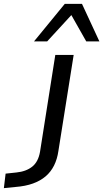

<svg xmlns="http://www.w3.org/2000/svg" viewBox="-154 -780 534 993"><path d="M-134 193 -125 118 -69 112Q-19 107 12.5 82Q44 57 53 5L132 -496H227L148 1Q142 43 125.5 76Q109 109 82 132Q55 155 16.5 169Q-22 183 -74 187ZM22 -566 181 -760H270L360 -566H292L215 -702L90 -566Z"/></svg>

Font: Nunito Sans 7pt SemiExpanded
Style: Italic
Weight: 400
Width: 6
Italic angle: -9°
Designer: Vernon Adams
Foundry: Vernon Adams
Version: Version 3.101;gftools[0.9.27]